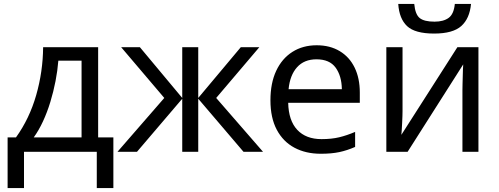

<svg xmlns="http://www.w3.org/2000/svg" viewBox="-20 -778 2558 984"><path d="M19 -74H62Q131 -170 165.5 -290.5Q200 -411 201 -536H483V-74H561V186H476V0H103V186H19ZM398 -74V-467H279Q275 -416 264.5 -362Q254 -308 238 -255.5Q222 -203 200.5 -156.5Q179 -110 153 -74Z M1309 -536 1088 -276 1328 0H1228L996 -272V0H914V-272L682 0H582L822 -276L601 -536H697L914 -276V-536H996V-276L1214 -536Z M1603 -546Q1671 -546 1721 -516Q1771 -486 1797.5 -431.5Q1824 -377 1824 -304V-251H1457Q1459 -160 1503.5 -112.5Q1548 -65 1628 -65Q1679 -65 1718.5 -74.5Q1758 -84 1800 -102V-25Q1759 -7 1719 1.5Q1679 10 1624 10Q1547 10 1489 -21Q1431 -52 1398.5 -113Q1366 -174 1366 -264Q1366 -352 1395.5 -415Q1425 -478 1478.5 -512Q1532 -546 1603 -546ZM1602 -474Q1539 -474 1502.5 -433.5Q1466 -393 1459 -321H1732Q1731 -389 1700 -431.5Q1669 -474 1602 -474Z M1960 -536H2043V-209Q2043 -200 2042.5 -183.5Q2042 -167 2041 -148.5Q2040 -130 2039 -113Q2038 -96 2037 -87L2324 -536H2432V0H2350V-316Q2350 -327 2350.5 -345.5Q2351 -364 2351.5 -383.5Q2352 -403 2352.5 -421Q2353 -439 2354 -448L2069 0H1960ZM2103 -758Q2108 -704 2131 -685.5Q2154 -667 2207 -667Q2253 -667 2279.5 -686.5Q2306 -706 2311 -758H2394Q2387 -683 2344 -644.5Q2301 -606 2205 -606Q2107 -606 2066.5 -644Q2026 -682 2021 -758Z"/></svg>

Font: BC Sans
Style: Regular
Weight: 400
Designer: Monotype Design Team
Province of B.C.
Foundry: Monotype Imaging Inc.
Version: Version 2.000;GOOG;noto-source:20170915:90ef993387c0